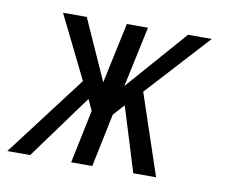

<svg xmlns="http://www.w3.org/2000/svg" viewBox="-114 -527 718 599"><g transform="rotate(10 245.0 -227.5)"><path d="M138.2 -255.9 40 -455.1H115.2L201.2 -263.2L242.2 -455.1H309.1L268.1 -263.2L436 -455.1H511.2L329.1 -255.9L415 0H342.8L279.8 -204.1L248 -168.9L212.9 0H146L181.2 -168.9L165 -204.1L16.1 0H-56.2Z"/></g></svg>

Font: Anonymous Pro
Style: Italic
Weight: 400
Italic angle: -12°
Monospace: yes
Designer: Mark Simonson
Version: Version 1.003